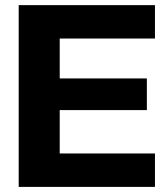

<svg xmlns="http://www.w3.org/2000/svg" viewBox="-20 -732 654 752"><path d="M586.9 0H53.2V-711.9H586.9V-581.1H213.9V-424.8H555.2V-300.8H213.9V-130.9H586.9Z"/></svg>

Font: Creato Display ExtraBold
Style: Regular
Weight: 800
Version: Version 1.000